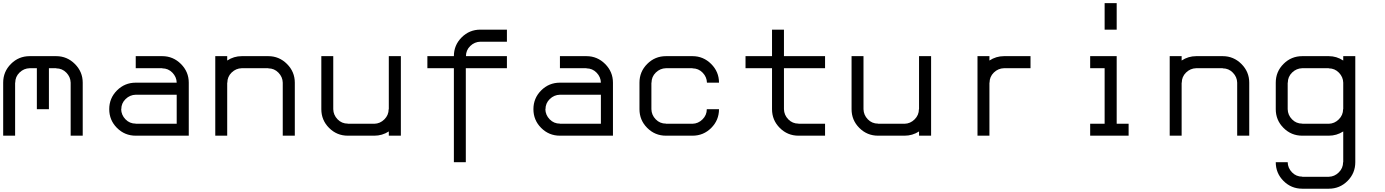

<svg xmlns="http://www.w3.org/2000/svg" viewBox="-20 -853 8707 1207"><path d="M424.2 0V-333.3Q423.3 -369.2 397.1 -396.2Q370.8 -423.3 333.3 -423.3V-424.2H287.5V-166.7H211.7V-424.2H166.7Q130 -423.3 102.9 -397.1Q75.8 -370.8 75.8 -333.3H75V0H0V-333.3Q0 -402.5 48.8 -451.2Q97.5 -500 166.7 -500H333.3Q401.7 -500 450.8 -450.8Q500 -401.7 500 -333.3V0Z M1166.7 0H833.3Q764.2 0 715.4 -48.8Q666.7 -97.5 666.7 -166.7Q666.7 -235.8 715.4 -284.6Q764.2 -333.3 833.3 -333.3H1090.8Q1090 -369.2 1063.8 -396.2Q1037.5 -423.3 1000 -423.3V-424.2H833.3V-500H1000Q1068.3 -500 1117.5 -450.8Q1166.7 -401.7 1166.7 -333.3ZM1090.8 -75V-257.5H833.3Q796.7 -256.7 769.6 -230.4Q742.5 -204.2 742.5 -166.7H741.7Q742.5 -130 768.8 -102.9Q795 -75.8 833.3 -75.8V-75Z M1408.3 0H1333.3V-500H1408.3V-472.5Q1450 -500 1500 -500H1666.7Q1735 -500 1784.2 -450.8Q1833.3 -401.7 1833.3 -333.3V0H1757.5V-333.3Q1756.7 -369.2 1730.4 -396.2Q1704.2 -423.3 1666.7 -423.3V-424.2H1500Q1463.3 -423.3 1436.2 -397.1Q1409.2 -370.8 1409.2 -333.3H1408.3Z M2424.2 -26.7Q2382.5 0 2333.3 0H2166.7Q2097.5 0 2048.8 -48.8Q2000 -97.5 2000 -166.7V-500H2075V-166.7Q2075.8 -130 2102.1 -102.9Q2128.3 -75.8 2166.7 -75.8V-75H2333.3Q2369.2 -75.8 2396.2 -102.5Q2423.3 -129.2 2423.3 -166.7H2424.2V-500H2500V0H2424.2Z M2908.3 -424.2V166.7H2833.3V-424.2H2666.7V-500H2833.3Q2833.3 -569.2 2882.1 -617.9Q2930.8 -666.7 3000 -666.7H3166.7V-590.8H3000Q2963.3 -590 2936.2 -563.8Q2909.2 -537.5 2909.2 -500H3166.7V-424.2Z M3833.3 0H3500Q3430.8 0 3382.1 -48.8Q3333.3 -97.5 3333.3 -166.7Q3333.3 -235.8 3382.1 -284.6Q3430.8 -333.3 3500 -333.3H3757.5Q3756.7 -369.2 3730.4 -396.2Q3704.2 -423.3 3666.7 -423.3V-424.2H3500V-500H3666.7Q3735 -500 3784.2 -450.8Q3833.3 -401.7 3833.3 -333.3ZM3757.5 -75V-257.5H3500Q3463.3 -256.7 3436.2 -230.4Q3409.2 -204.2 3409.2 -166.7H3408.3Q3409.2 -130 3435.4 -102.9Q3461.7 -75.8 3500 -75.8V-75Z M4424.2 -333.3Q4423.3 -369.2 4397.1 -396.2Q4370.8 -423.3 4333.3 -423.3V-424.2H4166.7Q4130 -423.3 4102.9 -397.1Q4075.8 -370.8 4075.8 -333.3H4075V-166.7Q4075.8 -130 4102.1 -102.9Q4128.3 -75.8 4166.7 -75.8V-75H4333.3Q4369.2 -75.8 4396.2 -102.5Q4423.3 -129.2 4423.3 -166.7H4500Q4500 -97.5 4451.2 -48.8Q4402.5 0 4333.3 0H4166.7Q4097.5 0 4048.8 -48.8Q4000 -97.5 4000 -166.7V-333.3Q4000 -402.5 4048.8 -451.2Q4097.5 -500 4166.7 -500H4333.3Q4401.7 -500 4450.8 -450.8Q4500 -401.7 4500 -333.3Z M5000 0Q4930.8 0 4882.1 -48.8Q4833.3 -97.5 4833.3 -166.7V-424.2H4666.7V-500H4833.3V-666.7H4908.3V-500H5166.7V-424.2H4908.3V-166.7Q4909.2 -130 4935.4 -102.9Q4961.7 -75.8 5000 -75.8V-75H5166.7V0Z M5757.5 -26.7Q5715.8 0 5666.7 0H5500Q5430.8 0 5382.1 -48.8Q5333.3 -97.5 5333.3 -166.7V-500H5408.3V-166.7Q5409.2 -130 5435.4 -102.9Q5461.7 -75.8 5500 -75.8V-75H5666.7Q5702.5 -75.8 5729.6 -102.5Q5756.7 -129.2 5756.7 -166.7H5757.5V-500H5833.3V0H5757.5Z M6291.7 -500H6458.3V-424.2H6291.7Q6255 -423.3 6227.9 -397.1Q6200.8 -370.8 6200.8 -333.3H6200V0H6125V-500H6200V-472.5Q6241.7 -500 6291.7 -500Z M7000 -833.3V-666.7H6924.2V-833.3ZM7075 0H6833.3V-75H6924.2V-424.2H6833.3V-500H7000V-75H7075Z M7408.3 0H7333.3V-500H7408.3V-472.5Q7450 -500 7500 -500H7666.7Q7735 -500 7784.2 -450.8Q7833.3 -401.7 7833.3 -333.3V0H7757.5V-333.3Q7756.7 -369.2 7730.4 -396.2Q7704.2 -423.3 7666.7 -423.3V-424.2H7500Q7463.3 -423.3 7436.2 -397.1Q7409.2 -370.8 7409.2 -333.3H7408.3Z M8075 166.7Q8075.8 203.3 8102.1 230.4Q8128.3 257.5 8166.7 257.5V258.3H8333.3Q8369.2 257.5 8396.2 230.8Q8423.3 204.2 8423.3 166.7H8424.2V-26.7Q8382.5 0 8333.3 0H8166.7Q8097.5 0 8048.8 -48.8Q8000 -97.5 8000 -166.7V-333.3Q8000 -402.5 8048.8 -451.2Q8097.5 -500 8166.7 -500H8333.3Q8382.5 -500 8424.2 -472.5V-500H8500V166.7Q8500 235.8 8451.2 284.6Q8402.5 333.3 8333.3 333.3H8166.7Q8097.5 333.3 8048.8 284.6Q8000 235.8 8000 166.7ZM8333.3 -75Q8369.2 -75.8 8396.2 -102.5Q8423.3 -129.2 8423.3 -166.7H8424.2V-333.3Q8423.3 -369.2 8397.1 -396.2Q8370.8 -423.3 8333.3 -423.3V-424.2H8166.7Q8130 -423.3 8102.9 -397.1Q8075.8 -370.8 8075.8 -333.3H8075V-166.7Q8075.8 -130 8102.1 -102.9Q8128.3 -75.8 8166.7 -75.8V-75Z"/></svg>

Font: 0xA000-Squareish-Mono
Style: Squareish-Mono
Weight: 400
Version: Version 0.1